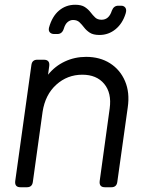

<svg xmlns="http://www.w3.org/2000/svg" viewBox="-20 -787 614 807"><path d="M66 0Q41 0 44 -26L112 -514Q115 -536 137 -536H164Q190 -536 187 -510L182 -473Q211 -509 252.5 -528.5Q294 -548 342 -548Q400 -548 442.5 -521Q485 -494 505.5 -446Q526 -398 517 -336L473 -22Q470 0 448 0H421Q396 0 399 -26L441 -331Q450 -396 418 -434.5Q386 -473 326 -473Q263 -473 216.5 -431Q170 -389 159 -317L118 -22Q115 0 93 0ZM398 -640Q372 -640 357.5 -649.5Q343 -659 333.5 -671.5Q324 -684 314 -693.5Q304 -703 287 -703Q275 -703 264.5 -694.5Q254 -686 248 -666Q241 -644 221 -644H208Q196 -644 189.5 -651Q183 -658 186 -671Q199 -718 228 -742.5Q257 -767 296 -767Q322 -767 336.5 -757.5Q351 -748 360.5 -735.5Q370 -723 380 -713.5Q390 -704 407 -704Q438 -704 450 -742Q458 -763 477 -763H489Q501 -763 507 -754.5Q513 -746 508 -730Q495 -688 465.5 -664Q436 -640 398 -640Z"/></svg>

Font: Pitagon Sans Text
Style: Italic
Weight: 400
Italic angle: -8°
Designer: Travis Tran
Foundry: Pitagon
Version: Version 1.001; ttfautohint (v1.8.4.7-5d5b);gftools[0.9.26]